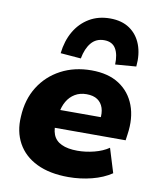

<svg xmlns="http://www.w3.org/2000/svg" viewBox="-86 -836 757 915"><g transform="rotate(10 292.0 -378.5)"><path d="M307 11Q216 11 153.5 -19.5Q91 -50 60.5 -105.5Q30 -161 35 -234Q39 -317 77.5 -378.5Q116 -440 181 -474.5Q246 -509 329 -509Q410 -509 463 -474.5Q516 -440 539 -379Q562 -318 550 -238L546 -209H180L193 -297H423L409 -284Q414 -317 406 -341.5Q398 -366 378 -379.5Q358 -393 325 -393Q293 -393 269 -378.5Q245 -364 230.5 -339Q216 -314 211 -281L205 -247Q199 -205 210 -176.5Q221 -148 251 -134Q281 -120 328 -120Q368 -120 409 -130.5Q450 -141 479 -161L515 -44Q475 -17 420 -3Q365 11 307 11ZM268 -556 169 -564Q176 -625 202.5 -670.5Q229 -716 272.5 -742Q316 -768 373 -768Q430 -768 468 -742Q506 -716 523.5 -670Q541 -624 535 -564L434 -556Q436 -605 419 -633Q402 -661 363 -661Q324 -661 300.5 -633Q277 -605 268 -556Z"/></g></svg>

Font: Nunito Sans 10pt Black
Style: Italic
Weight: 900
Italic angle: -9°
Designer: Vernon Adams
Foundry: Vernon Adams
Version: Version 3.101;gftools[0.9.27]